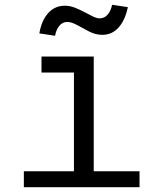

<svg xmlns="http://www.w3.org/2000/svg" viewBox="-20 -785 690 805"><path d="M290 0V-548H373V0ZM80 0V-67H565V0ZM154 -481V-548H332V-481ZM211 -635 145 -645Q154 -699 182 -730Q210 -761 252 -761Q273 -761 293.5 -753Q314 -745 333.5 -734.5Q353 -724 369.5 -716Q386 -708 398 -708Q418 -708 431.5 -724Q445 -740 450 -765L516 -755Q505 -701 477.5 -670Q450 -639 409 -639Q381 -639 354.5 -652.5Q328 -666 304 -679.5Q280 -693 262 -693Q242 -693 228.5 -676.5Q215 -660 211 -635Z"/></svg>

Font: Azeret Mono Light
Style: Regular
Weight: 300
Designer: Martin Vácha
Foundry: Displaay
Version: Version 1.002